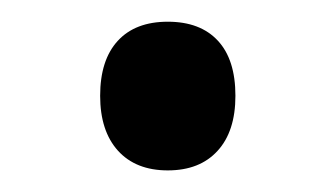

<svg xmlns="http://www.w3.org/2000/svg" viewBox="-20 -142 308 176"><path d="M133.8 -122.1Q163.6 -122.1 179.7 -104.7Q195.8 -87.4 195.8 -54.2Q195.8 -21.5 179.4 -3.7Q163.1 14.2 133.8 14.2Q104.5 14.2 88.1 -3.9Q71.8 -22 71.8 -54.2Q71.8 -86.9 87.9 -104.5Q104 -122.1 133.8 -122.1Z"/></svg>

Font: Noto Sans Gujarati UI
Style: Regular
Weight: 400
Designer: Monotype Design Team
Foundry: Monotype Imaging Inc.
Version: Version 1.03